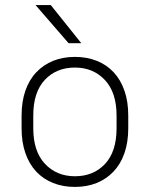

<svg xmlns="http://www.w3.org/2000/svg" viewBox="-20 -730 590 756"><path d="M275 6Q228 6 189 -9.5Q150 -25 122.5 -54.5Q95 -84 80 -127Q65 -170 65 -225V-275Q65 -330 80 -373Q95 -416 123 -445.5Q151 -475 189.5 -490.5Q228 -506 275 -506Q322 -506 361 -490.5Q400 -475 427.5 -445.5Q455 -416 470 -373Q485 -330 485 -275V-225Q485 -170 470 -127Q455 -84 427 -54.5Q399 -25 360.5 -9.5Q322 6 275 6ZM275 -36Q348 -36 393.5 -84.5Q439 -133 439 -225V-275Q439 -366 393 -415Q347 -464 275 -464Q202 -464 156.5 -415.5Q111 -367 111 -275V-225Q111 -134 157 -85Q203 -36 275 -36ZM120 -710H180L300 -560H250Z"/></svg>

Font: Retni Sans Light
Style: Regular
Weight: 300
Designer: Vitaly Kuzmin
Foundry: ParaType Ltd.
Version: Version 1.00;March 2, 2019;FontCreator 11.5.0.2425 64-bit; t